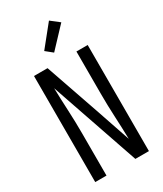

<svg xmlns="http://www.w3.org/2000/svg" viewBox="-238 -1065 977 1152"><g transform="rotate(-30 250.0 -489.0)"><path d="M64 0V-735H158L284 -371L368 -124Q366 -204 362 -283Q358 -362 358 -441V-735H436V0H342L132 -611Q134 -531 138 -452Q142 -373 142 -294V0ZM239 -796 192 -834 308 -978 367 -932Z"/></g></svg>

Font: Iosevka
Style: Regular
Weight: 400
Monospace: yes
Designer: Belleve Invis
Foundry: Belleve Invis
Version: Version 33.2.3; ttfautohint (v1.8.4)